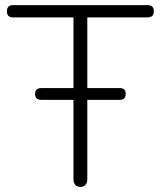

<svg xmlns="http://www.w3.org/2000/svg" viewBox="-20 -725 628 750"><path d="M294 5Q281 5 274 -3Q267 -11 267 -24V-657H31Q7 -657 7 -681Q7 -705 31 -705H556Q581 -705 581 -681Q581 -657 556 -657H321V-24Q321 -11 314 -3Q307 5 294 5ZM142 -335Q117 -335 117 -358Q117 -381 142 -381H448Q471 -381 471 -358Q471 -335 448 -335Z"/></svg>

Font: Nunito VF Beta Light
Style: Regular
Weight: 300
Designer: Vernon Adams
Foundry: newtypography
Version: Version 3.001